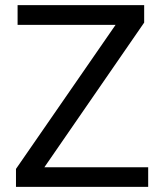

<svg xmlns="http://www.w3.org/2000/svg" viewBox="-20 -731 639 751"><path d="M559.6 -76.7V0H78.1V-76.7ZM543.9 -642.6 100.6 0H42.5V-70.3L485.4 -710.9H543.9ZM503.9 -710.9V-633.8H48.8V-710.9Z"/></svg>

Font: Vazirmatn
Style: Regular
Weight: 400
Designer: Saber Rastikerdar
Foundry: Saber Rastikerdar
Version: Version 33.003;September 2, 2022;FontCreator 14.0.0.2862 64-